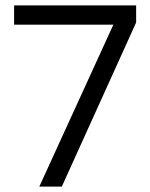

<svg xmlns="http://www.w3.org/2000/svg" viewBox="-20 -688 554 708"><path d="M125 0 398 -597H32V-668H482V-605L208 0Z"/></svg>

Font: Gantari
Style: Regular
Weight: 400
Designer: Anugrah Pasau
Foundry: Lafontype
Version: Version 1.000; ttfautohint (v1.8.4)